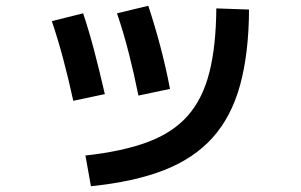

<svg xmlns="http://www.w3.org/2000/svg" viewBox="-20 -613 1040 663"><path d="M275 -76Q403 -90 490 -122.5Q577 -155 628.5 -213.5Q680 -272 703 -363Q726 -454 727 -584L840 -580Q839 -428 809 -319Q779 -210 714.5 -138Q650 -66 546.5 -25.5Q443 15 294 30ZM233 -265Q217 -339 198.5 -408.5Q180 -478 159 -540L267 -567Q286 -511 304.5 -441Q323 -371 342 -288ZM458 -283Q443 -358 424.5 -430.5Q406 -503 384 -567L492 -593Q514 -527 533.5 -453.5Q553 -380 567 -306Z"/></svg>

Font: M PLUS 2 Thin SemiBold
Style: Regular
Weight: 600
Version: Version 1.001